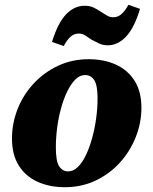

<svg xmlns="http://www.w3.org/2000/svg" viewBox="-20 -765 638 801"><path d="M250 16Q187 16 137 -6.5Q87 -29 58.5 -74Q30 -119 30 -187Q30 -250 53 -309Q76 -368 119 -415Q162 -462 221 -490Q280 -518 350 -518Q414 -518 463.5 -495.5Q513 -473 541.5 -428Q570 -383 570 -315Q570 -253 546.5 -193.5Q523 -134 480.5 -87Q438 -40 379.5 -12Q321 16 250 16ZM264 -50Q286 -50 304.5 -68Q323 -86 338 -117Q353 -148 364 -187.5Q375 -227 381 -270Q387 -313 387 -355Q387 -410 373 -431Q359 -452 335 -452Q313 -452 294.5 -433.5Q276 -415 261 -384.5Q246 -354 235 -314.5Q224 -275 218.5 -232.5Q213 -190 213 -150Q213 -92 227 -71Q241 -50 264 -50ZM197 -590Q221 -669 255.5 -705Q290 -741 333 -741Q355 -741 370.5 -733.5Q386 -726 399 -717Q413 -709 425 -701Q437 -693 453 -693Q472 -693 487 -706.5Q502 -720 516 -745L564 -728Q541 -650 506.5 -613Q472 -576 429 -576Q409 -576 392.5 -584Q376 -592 361 -600Q349 -608 336.5 -616.5Q324 -625 308 -625Q289 -625 274 -611.5Q259 -598 246 -573Z"/></svg>

Font: Source Serif 4 Black
Style: Italic
Weight: 900
Italic angle: -12°
Designer: Frank Grießhammer
Foundry: Adobe Systems Incorporated
Version: Version 4.004;hotconv 1.0.116;makeotfexe 2.5.65601